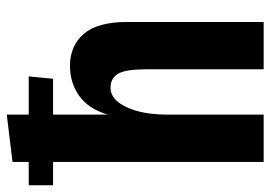

<svg xmlns="http://www.w3.org/2000/svg" viewBox="-155 -664 800 568"><g transform="rotate(-90 245.0 -380.0)"><path d="M50 0V-743L190 -760V-462Q208 -520 246.5 -546.5Q285 -573 334 -573Q393 -573 428.5 -532.5Q464 -492 464 -404V0H324V-348Q324 -408 311 -430.5Q298 -453 269 -453Q234 -453 212 -405.5Q190 -358 190 -287V0ZM-19 -623V-695H303L296 -623Z"/></g></svg>

Font: Freeman
Style: Regular
Weight: 400
Designer: Vernon Adams, Aoife Mooney, Rodrigo Fuenzalida
Foundry: Rodrigo Fuenzalida
Version: Version 1.000; ttfautohint (v1.8.4.7-5d5b)